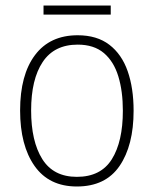

<svg xmlns="http://www.w3.org/2000/svg" viewBox="-20 -667 559 697"><path d="M465 -265Q465 -139 414 -64.5Q363 10 259 10Q158 10 105.5 -64.5Q53 -139 53 -266Q53 -395 107 -467Q161 -539 262 -539Q332 -539 377 -504.5Q422 -470 443.5 -408.5Q465 -347 465 -265ZM93 -266Q93 -154 133.5 -89.5Q174 -25 259 -25Q346 -25 386 -89Q426 -153 426 -265Q426 -336 409.5 -390Q393 -444 357 -474.5Q321 -505 262 -505Q177 -505 135 -442Q93 -379 93 -266ZM382 -647V-614H138V-647Z"/></svg>

Font: Noto Sans Sinhala UI SemiCondensed ExtraLight
Style: Regular
Weight: 200
Width: 4
Designer: Jelle Bosma - Monotype Design Team
Foundry: Monotype Imaging Inc.
Version: Version 2.006; ttfautohint (v1.8.4.7-5d5b)